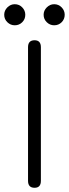

<svg xmlns="http://www.w3.org/2000/svg" viewBox="-49 -891 327 911"><path d="M115 0Q84 0 84 -33V-667Q84 -700 115 -700Q145 -700 145 -667V-33Q145 0 115 0ZM21 -771Q1 -771 -14 -785.5Q-29 -800 -29 -821Q-29 -841 -14 -856Q1 -871 21 -871Q42 -871 56.5 -856Q71 -841 71 -821Q71 -800 56.5 -785.5Q42 -771 21 -771ZM208 -771Q188 -771 173 -785.5Q158 -800 158 -821Q158 -841 173 -856Q188 -871 208 -871Q229 -871 243.5 -856Q258 -841 258 -821Q258 -800 243.5 -785.5Q229 -771 208 -771Z"/></svg>

Font: Shin Retro Maru Gothic Regular
Style: Regular
Weight: 400
Designer: Iose
Foundry: Typographish
Version: Version 1.002